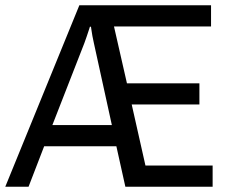

<svg xmlns="http://www.w3.org/2000/svg" viewBox="-21 -706 861 726"><path d="M-1 0 279 -686H777V-606H410L459 -391H733V-311H477L529 -80H783V0H453L419 -153H146L87 0ZM177 -233H402L334 -543Q331 -555 328.5 -569.5Q326 -584 324.5 -594.5Q323 -605 323 -605H319Q319 -605 315.5 -594Q312 -583 307 -568.5Q302 -554 298 -543Z"/></svg>

Font: Archivo Narrow
Style: Regular
Weight: 400
Designer: Hector Gatti
Foundry: Omnibus-Type
Version: Version 3.002